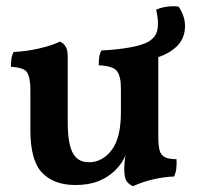

<svg xmlns="http://www.w3.org/2000/svg" viewBox="-20 -604 672 632"><path d="M228 5Q158 5 119 -35Q80 -75 80 -176V-307Q80 -347 70 -364.5Q60 -382 16 -384Q16 -398 17.5 -410Q19 -422 25 -433Q69 -435 111 -445Q153 -455 177 -467Q188 -463 195.5 -451.5Q203 -440 203 -417V-200Q203 -133 219 -101.5Q235 -70 273 -70Q317 -70 347.5 -110Q378 -150 378 -234V-312Q378 -352 365.5 -369.5Q353 -387 305 -389Q305 -403 306.5 -415Q308 -427 314 -438Q364 -440 408 -448Q452 -456 475 -467Q486 -463 493.5 -451.5Q501 -440 501 -417V-133L394 -97Q389 -81 379.5 -67.5Q370 -54 359 -43Q335 -20 303.5 -7.5Q272 5 228 5ZM418 9Q404 3 396.5 -8Q389 -19 389 -49Q389 -63 391.5 -83.5Q394 -104 400 -132L501 -155Q501 -127 505 -110.5Q509 -94 522 -87Q535 -80 561 -80Q562 -66 560.5 -51Q559 -36 553 -23Q521 -22 484 -13.5Q447 -5 418 9ZM390 -400 409 -448Q436 -453 456.5 -461Q477 -469 488.5 -484Q500 -499 500 -526Q500 -546 494 -572Q509 -579 529.5 -582Q550 -585 568 -582Q589 -551 589 -519Q589 -477 561 -450.5Q533 -424 487.5 -412Q442 -400 390 -400Z"/></svg>

Font: Vollkorn SemiBold
Style: Regular
Weight: 600
Designer: Friedrich Althausen
Foundry: Friedrich Althausen
Version: Version 5.000